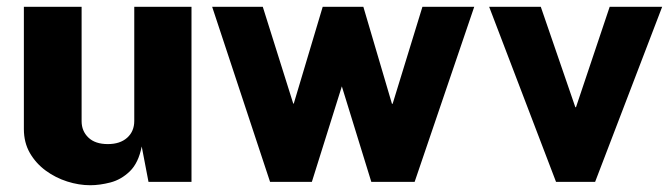

<svg xmlns="http://www.w3.org/2000/svg" viewBox="-20 -537 1984 567"><path d="M246.5 10Q213 10 178.5 -1Q144 -12 115 -33.2Q86 -54.5 68.2 -85.2Q50.5 -116 50.5 -156V-517H221V-179Q221 -150 241 -130.8Q261 -111.5 298.5 -111.5Q334.5 -111.5 355.5 -130.2Q376.5 -149 376.5 -180V-517H545.5V0H418.5L398.5 -104.5Q389 -56 363.5 -31.2Q338 -6.5 306.2 1.8Q274.5 10 246.5 10Z M1380.5 -517 1204.5 0H1076.5L989.5 -282L901 0H777.5L606.5 -517H756L846 -231H847.5L933 -517H1053L1137.5 -230.5H1139.5L1227.5 -517Z M1935.5 -517 1737.5 0H1622L1424.5 -517H1577L1679 -220.5H1681L1780.5 -517Z"/></svg>

Font: Public Sans Thin ExtraBold
Style: Regular
Weight: 800
Version: Version 1.007